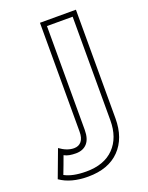

<svg xmlns="http://www.w3.org/2000/svg" viewBox="-253 -625 704 913"><g transform="rotate(-20 99.0 -168.0)"><path d="M-57 38Q-20 65 15 65Q39 65 52.5 48.5Q66 32 66 0V-551H248V-1Q248 99 191.5 157Q135 215 32 215Q-55 215 -109 177ZM-44 79Q-52 101 -60 122.5Q-68 144 -77 167Q-37 189 32 189Q123 189 172.5 138Q222 87 222 -1V-525H92V0Q92 46 71.5 68.5Q51 91 15 91Q-2 91 -16.5 88.5Q-31 86 -44 79Z"/></g></svg>

Font: CMG Sans Outline
Style: Outline
Weight: 700
Designer: Julieta Ulanovsky
Foundry: Julieta Ulanovsky
Version: Version 7.200